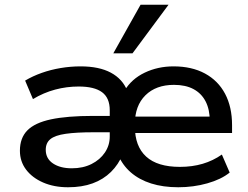

<svg xmlns="http://www.w3.org/2000/svg" viewBox="-20 -781 1048 810"><path d="M267 9Q208 9 162 -11Q116 -31 90 -65.5Q64 -100 64 -145Q64 -199 95.5 -231Q127 -263 195 -277.5Q263 -292 372 -292H461V-223H375Q302 -223 257 -216.5Q212 -210 192.5 -194Q173 -178 173 -149Q173 -112 203.5 -91.5Q234 -71 283 -71Q330 -71 366 -89Q402 -107 422.5 -137.5Q443 -168 443 -205V-316Q443 -368 410.5 -392Q378 -416 312 -416Q261 -416 212.5 -403Q164 -390 119 -363L86 -441Q118 -460 156 -473.5Q194 -487 236 -494Q278 -501 320 -501Q398 -501 447.5 -474.5Q497 -448 517 -398H505Q535 -448 590.5 -474.5Q646 -501 712 -501Q789 -501 844.5 -471Q900 -441 929.5 -385.5Q959 -330 959 -253V-220H529V-289H885L865 -271Q865 -319 847.5 -353Q830 -387 796.5 -405Q763 -423 714 -423Q638 -423 593.5 -379Q549 -335 549 -258V-247Q549 -164 596.5 -120.5Q644 -77 739 -77Q791 -77 835 -90Q879 -103 916 -129L949 -53Q913 -24 854.5 -7.5Q796 9 732 9Q668 9 617.5 -7Q567 -23 531.5 -54Q496 -85 478 -129H497Q480 -87 448 -55.5Q416 -24 371 -7.5Q326 9 267 9ZM458 -556 573 -761H691L539 -556Z"/></svg>

Font: Nunito Sans 10pt SemiExpanded SemiBold
Style: Regular
Weight: 600
Width: 6
Designer: Vernon Adams
Foundry: Vernon Adams
Version: Version 3.101;gftools[0.9.27]